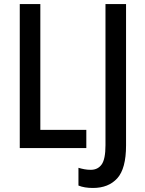

<svg xmlns="http://www.w3.org/2000/svg" viewBox="-20 -734 720 952"><path d="M78 0V-714H180V-90H408V0ZM441 198Q398 198 369 186V98Q382 102 397.5 105Q413 108 430 108Q465 108 484 81.5Q503 55 503 -14V-714H605V-13Q605 102 561.5 150Q518 198 441 198Z"/></svg>

Font: Noto Sans Condensed Medium
Style: Regular
Weight: 500
Width: 3
Designer: Monotype Design Team
Foundry: Monotype Imaging Inc.
Version: Version 2.013; ttfautohint (v1.8.4.7-5d5b)